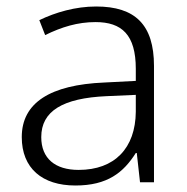

<svg xmlns="http://www.w3.org/2000/svg" viewBox="-20 -561 576 591"><path d="M276 -541C212 -541 151 -523 101 -499L119 -453C170 -478 219 -493 274 -493C355 -493 398 -454 398 -349V-312L301 -307C135 -300 47 -245 47 -139C47 -43 110 10 212 10C311 10 360 -30 398 -90H401L411 0H454V-358C454 -485 396 -541 276 -541ZM308 -265 398 -269V-217C397 -105 333 -38 222 -38C150 -38 107 -73 107 -139C107 -219 173 -259 308 -265Z"/></svg>

Font: Noto Sans Bengali Light
Style: Regular
Weight: 300
Designer: Jelle Bosma - Monotype Design Team
Foundry: Monotype Imaging Inc.
Version: Version 2.003